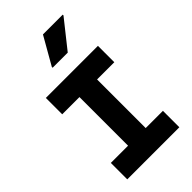

<svg xmlns="http://www.w3.org/2000/svg" viewBox="-297 -1101 1194 1194"><g transform="rotate(-45 300.0 -504.0)"><path d="M222.5 -69.5V-646.5H377.5V-69.5ZM71 0V-144.5H529V0ZM71 -572V-716H529V-572ZM233.5 -819V-826L337.5 -1008H511.5V-1001.5L366.5 -819Z"/></g></svg>

Font: Google Sans Code
Style: Regular
Weight: 400
Monospace: yes
Designer: Google Sans Code Authors
Foundry: Google LLC
Version: Version 6.000